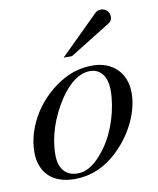

<svg xmlns="http://www.w3.org/2000/svg" viewBox="-78 -725 656 798"><g transform="rotate(-10 250.0 -326.5)"><path d="M215 -494H250L421 -600C433 -607 438 -616 438 -628C438 -648 422 -664 402 -664C392 -664 384 -661 377 -654ZM384 -326C384 -250 356 -156 310 -93C271 -39 233 -10 189 -10C142 -10 111 -41 111 -101C111 -180 139 -259 185 -329C225 -389 269 -420 313 -420C356 -420 384 -387 384 -326ZM468 -301C468 -389 408 -441 327 -441C286 -441 246 -432 207 -411C102 -355 27 -240 27 -128C27 -41 80 11 174 11C240 11 304 -14 362 -72C428 -137 468 -225 468 -301Z"/></g></svg>

Font: XITS
Style: Italic
Weight: 400
Italic angle: -16.33°
Designer: MicroPress Inc., with final additions and corrections provided by Coen Hoffman, Elsevier (retired)
Version: Version 1.302